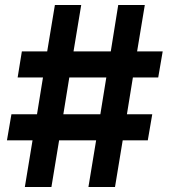

<svg xmlns="http://www.w3.org/2000/svg" viewBox="-20 -750 683 773"><path d="M218 -185 187 3H80L111 -185H8L26 -290H129L153 -438H51L68 -543H170L201 -730H307L276 -543H426L456 -730H563L532 -543H635L617 -438H515L491 -290H593L575 -185H474L443 3H336L367 -185ZM408 -438H259L235 -290H384Z"/></svg>

Font: Sinter Bold
Style: Regular
Weight: 700
Foundry: Adobe & rsms
Version: Version 1.000